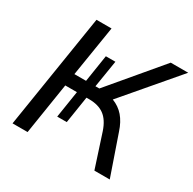

<svg xmlns="http://www.w3.org/2000/svg" viewBox="-155 -866 1035 1028"><g transform="rotate(30 362.5 -352.5)"><path d="M46 0 158 -705H251L201 -394H273L299 -561H358L331 -394H355L617 -705H725L447 -379Q489 -363 517 -330.5Q545 -298 562 -246L647 0H552L485 -206Q465 -265 429.5 -291Q394 -317 337 -317H320L294 -151H235L261 -317H189L139 0Z"/></g></svg>

Font: Mulish Medium
Style: Italic
Weight: 500
Italic angle: -9°
Designer: Vernon Adams
Foundry: Vernon Adams
Version: Version 3.603; ttfautohint (v1.8.3)